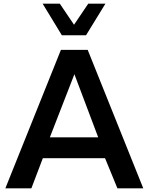

<svg xmlns="http://www.w3.org/2000/svg" viewBox="-20 -1020 801 1040"><path d="M315 -829 211 -1000H304L381 -886L458 -1000H551L446 -829ZM549 -163H212L150 0H9L310 -750H455L756 0H616ZM512 -276 383 -618 250 -276Z"/></svg>

Font: Oakes Grotesk
Style: Bold
Weight: 600
Designer: Samuel Oakes
Foundry: Samuel Oakes
Version: Version 1.000;PS 001.000;hotconv 1.0.88;makeotf.lib2.5.64775